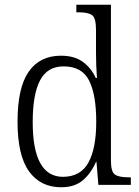

<svg xmlns="http://www.w3.org/2000/svg" viewBox="-20 -780 588 810"><path d="M238 10Q151 10 102.5 -57Q54 -124 54 -267Q54 -410 101 -477.5Q148 -545 237 -545Q294 -545 329.5 -519Q365 -493 384 -451H389Q387 -476 386 -504Q385 -532 385 -556V-654Q385 -705 368 -716.5Q351 -728 314 -728H302V-760H448V-102Q448 -55 465 -43.5Q482 -32 521 -32H532V0H395L387 -97H385Q364 -49 329.5 -19.5Q295 10 238 10ZM247 -34Q321 -35 353.5 -95Q386 -155 386 -266Q386 -380 356 -440Q326 -500 248 -500Q180 -500 149 -441Q118 -382 118 -265Q118 -33 247 -34Z"/></svg>

Font: Noto Serif Ethiopic SemiCondensed Light
Style: Regular
Weight: 300
Width: 4
Designer: Monotype Design Team
Foundry: Monotype Imaging Inc.
Version: Version 2.102; ttfautohint (v1.8.4.7-5d5b)